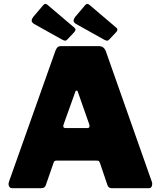

<svg xmlns="http://www.w3.org/2000/svg" viewBox="-20 -983 839 1003"><path d="M43 0Q32 0 27 -10.5Q22 -21 28 -37L270 -719Q275 -731 281 -736.5Q287 -742 300 -742H497Q523 -742 533 -715L773 -34Q777 -24 773.5 -12Q770 0 759 0H563Q546 0 541 -17L502 -132Q500 -137 497.5 -140.5Q495 -144 487 -144H275Q263 -144 260 -133L219 -15Q217 -9 211.5 -4.5Q206 0 195 0H43ZM437 -314Q452 -314 446 -334L386 -505Q384 -510 380 -510Q376 -510 374 -505L313 -335Q305 -314 323 -314ZM205 -955Q216 -969 229 -957L369 -838Q381 -828 366 -813L333 -778Q326 -770 319.5 -770.5Q313 -771 301 -778L158 -858Q145 -866 145.5 -875.5Q146 -885 154 -895ZM424 -955Q435 -969 448 -957L588 -838Q600 -828 585 -813L552 -778Q545 -770 538.5 -770.5Q532 -771 520 -778L377 -858Q364 -866 364.5 -875.5Q365 -885 373 -895Z"/></svg>

Font: Libre Franklin Thin Black
Style: Regular
Weight: 900
Version: Version 3.000